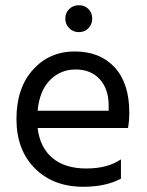

<svg xmlns="http://www.w3.org/2000/svg" viewBox="-20 -710 562 735"><path d="M318.5 -675.5Q333 -661 333 -639Q333 -617 318.5 -602Q304 -587 282 -587Q260 -587 245 -602Q230 -617 230 -639Q230 -661 245 -675.5Q260 -690 282 -690Q304 -690 318.5 -675.5ZM124 -286H396V-306Q396 -369 362 -406.5Q328 -444 269.5 -444Q211 -444 171 -403Q131 -362 124 -286ZM299 5Q184 5 113.5 -65.5Q43 -136 43 -254.5Q43 -373 106 -443Q169 -513 266 -513Q363 -513 419 -452Q475 -391 475 -279Q475 -247 470 -220H124Q133 -145 181 -105Q229 -65 310.5 -65Q392 -65 443 -100V-26Q384 5 299 5Z"/></svg>

Font: Hind Vadodara
Style: Regular
Weight: 400
Designer: Hitesh Malaviya
Foundry: Indian Type Foundry
Version: Version 0.702;PS 1.0;hotconv 1.0.81;makeotf.lib2.5.63406